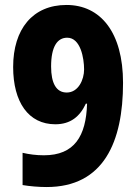

<svg xmlns="http://www.w3.org/2000/svg" viewBox="-20 -744 552 774"><path d="M476 -410C476 -614 385 -724 248 -724C112 -724 33 -627 33 -474C33 -332 95 -243 203 -243C264 -243 302 -274 326 -326H331C327 -195 280 -118 157 -118C125 -118 97 -122 71 -128V2C100 7 137 10 168 10C398 10 476 -172 476 -410ZM251 -592C305 -592 319 -509 319 -464C319 -423 296 -371 249 -371C207 -371 186 -408 186 -476C186 -556 211 -592 251 -592Z"/></svg>

Font: Noto Sans Myanmar UI Condensed ExtraBold
Style: Regular
Weight: 800
Width: 3
Designer: Monotype Design Team
Foundry: Monotype Imaging Inc.
Version: Version 2.103